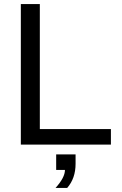

<svg xmlns="http://www.w3.org/2000/svg" viewBox="-20 -708 596 940"><path d="M523 0H82V-688H175V-76H523ZM350 48V94Q350 165 309 212H252Q298 161 298 124H255V48Z"/></svg>

Font: Libra Sans
Style: Regular
Weight: 400
Foundry: Context Ltd
Version: Version 1.002